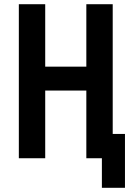

<svg xmlns="http://www.w3.org/2000/svg" viewBox="-20 -750 639 910"><path d="M69.3 0V-730H194.3V-434.1H389.2V-730H514.2V-115.2H572.3V140.1H462.9V0H389.2V-320.8H194.3V0Z"/></svg>

Font: UDEV Gothic 35
Style: Bold
Weight: 700
Version: v2.1.0; ttfautohint (v1.8.4.7-5d5b-dirty) -l 6 -r 45 -G 200 